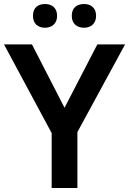

<svg xmlns="http://www.w3.org/2000/svg" viewBox="-20 -935 642 955"><path d="M144 -856C144 -816 170 -797 204 -797C236 -797 264 -816 264 -856C264 -898 236 -915 204 -915C170 -915 144 -898 144 -856ZM337 -856C337 -816 364 -797 398 -797C430 -797 458 -816 458 -856C458 -898 430 -915 398 -915C364 -915 337 -898 337 -856ZM301 -399 139 -714H0L237 -273V0H365V-278L602 -714H464Z"/></svg>

Font: Noto Sans Arabic UI SmBd
Style: Regular
Weight: 600
Designer: Monotype Design Team, Nadine Chahine and Nizar Qandah
Foundry: Monotype Imaging Inc.
Version: Version 2.010